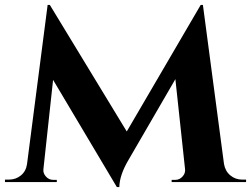

<svg xmlns="http://www.w3.org/2000/svg" viewBox="-29 -734 1012 774"><path d="M947 -10H963V0H663V-9H678Q695 -9 707 -22.5Q719 -36 717 -52L678 -415L490 -91Q453 -29 452 20H442L185 -412L146 -52Q144 -36 156 -22.5Q168 -9 185 -9H200V0H-9V-10H7Q35 -10 55.5 -27Q76 -44 80 -73L163 -714H172L482 -204L780 -714H789L874 -73Q879 -44 899.5 -27Q920 -10 947 -10Z"/></svg>

Font: Cinzel Decorative
Style: Bold
Weight: 700
Version: Version 1.002;PS 001.002;hotconv 1.0.56;makeotf.lib2.0.21325